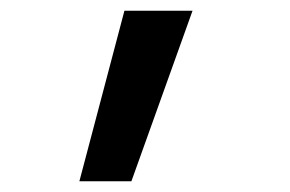

<svg xmlns="http://www.w3.org/2000/svg" viewBox="-20 -168 540 358"><path d="M128 170 212 -148H339L225 170Z"/></svg>

Font: M PLUS 1 Code Medium
Style: Regular
Weight: 500
Designer: Coji Morishita
Foundry: UNDERFOREST DESIGN
Version: Version 1.002